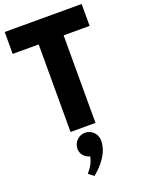

<svg xmlns="http://www.w3.org/2000/svg" viewBox="-209 -917 1014 1360"><g transform="rotate(-20 298.0 -237.0)"><path d="M8 -660H204V0H392V-660H588V-825H8ZM297 40C347 40 387 80 387 130C387 223 320 299 257 351L217 320C217 320 264 275 276 210C238 201 209 170 209 130C209 80 249 40 297 40Z"/></g></svg>

Font: Hussar Techniczny
Style: Bold 
Weight: 700
Foundry: Cannot Into Space Fonts
Version: Version 0.77